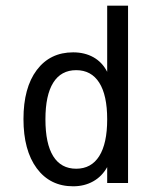

<svg xmlns="http://www.w3.org/2000/svg" viewBox="-20 -651 540 683"><path d="M361.3 -395.5V-630.9H435.5V0H361.3V-56.6Q342.8 -23.4 311.5 -5.9Q280.3 11.7 240.2 11.7Q158.2 11.7 110.8 -52.2Q63.5 -116.2 63.5 -227.5Q63.5 -338.9 110.8 -401.9Q158.2 -464.8 240.2 -464.8Q281.2 -464.8 312.5 -447.3Q343.8 -429.7 361.3 -395.5ZM141.6 -226.6Q141.6 -139.6 169.4 -95.2Q197.3 -50.8 251 -50.8Q304.7 -50.8 333 -95.7Q361.3 -140.6 361.3 -226.6Q361.3 -312.5 333 -356.9Q304.7 -401.4 251 -401.4Q197.3 -401.4 169.4 -356.9Q141.6 -312.5 141.6 -226.6Z"/></svg>

Font: BabelStone Coelbren y Beirdd
Style: Regular
Weight: 400
Designer: Andrew West
Foundry: BabelStone
Version: Version 1.00;September 27, 2022